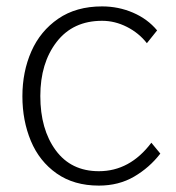

<svg xmlns="http://www.w3.org/2000/svg" viewBox="-20 -560 550 600"><path d="M50 -259Q50 -336 78 -399.5Q106 -463 162 -501.5Q218 -540 299 -540Q350 -540 395.5 -520.5Q441 -501 471 -465L439 -425Q414 -457 376.5 -476Q339 -495 299 -495Q208 -495 157 -429Q106 -363 106 -260Q106 -156 154 -90.5Q202 -25 289 -25Q386 -25 453 -114L481 -80Q447 -36 399 -8Q351 20 289 20Q211 20 157 -18Q103 -56 76.5 -119.5Q50 -183 50 -259Z"/></svg>

Font: Martel Sans ExtraLight
Style: Regular
Weight: 275
Designer: Dan Reynolds and Mathieu Réguer
Foundry: Dan Reynolds and Mathieu Réguer
Version: Version 1.002; ttfautohint (v1.1) -l 5 -r 5 -G 72 -x 0 -D la